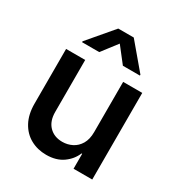

<svg xmlns="http://www.w3.org/2000/svg" viewBox="-180 -884 950 1016"><g transform="rotate(30 294.5 -376.0)"><path d="M410.6 -222.7V-529.3H527.3V0H413.1V-91.3H409.2Q391.6 -48.3 351.3 -19.8Q311 8.8 250 8.8Q196.8 8.8 154.1 -14.9Q111.3 -38.6 86.7 -84.2Q62 -129.9 62 -195.8V-529.3H178.7V-211.9Q178.7 -155.8 209.2 -124.5Q239.7 -93.3 289.6 -93.3Q321.3 -93.3 348.9 -107.2Q376.5 -121.1 393.6 -149.9Q410.6 -178.7 410.6 -222.7ZM366.7 -602.5 293.9 -695.8 222.2 -602.5H117.2V-607.9L247.1 -760.7H341.8L470.7 -607.9V-602.5Z"/></g></svg>

Font: Inter Cardless Tabular Medium
Style: Regular
Weight: 500
Designer: Rasmus Andersson
Foundry: rsms
Version: Version 4.000;git-4fc901f